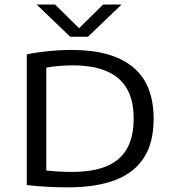

<svg xmlns="http://www.w3.org/2000/svg" viewBox="-20 -821 748 846"><path d="M279 4.5Q235.5 4.5 188.8 2Q142 -0.5 98 -5.5V-581.5Q128 -588 162.2 -592.2Q196.5 -596.5 231 -598.8Q265.5 -601 296 -601Q473 -601 565 -526Q657 -451 657 -297Q657 -193.5 614.5 -126.8Q572 -60 488 -27.8Q404 4.5 279 4.5ZM297.5 -63.5Q389 -63.5 449.2 -88.5Q509.5 -113.5 539.2 -165.5Q569 -217.5 569 -298.5Q569 -378.5 539.2 -430.2Q509.5 -482 449.5 -507.5Q389.5 -533 299.5 -533Q270 -533 238 -530.2Q206 -527.5 184 -523V-69.5Q207.5 -67 236.2 -65.2Q265 -63.5 297.5 -63.5ZM289.5 -659 141.5 -801H222.5L340 -685.5H317L434.5 -801H515.5L367.5 -659Z"/></svg>

Font: Encode Sans SC Expanded
Style: Regular
Weight: 400
Width: 7
Designer: Multiple Designers
Foundry: Impallari Type
Version: Version 3.002